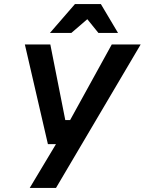

<svg xmlns="http://www.w3.org/2000/svg" viewBox="-20 -743 716 950"><path d="M227 -580 351 -723H479L564 -580H467L412 -648L333 -580ZM127 187 257 -30H217L103 -523H229L303 -149H327L533 -523H676L257 187Z"/></svg>

Font: Tomorrow Medium
Style: Italic
Weight: 500
Italic angle: -10°
Designer: Tony de Marco, Monica Rizzolli
Foundry: Just in Type
Version: Version 2.002